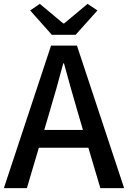

<svg xmlns="http://www.w3.org/2000/svg" viewBox="-20 -973 662 993"><path d="M248 -793H371L484 -919L433 -953L312 -852H307L186 -953L136 -919ZM0 0H119L181 -209H437L499 0H622L378 -737H244ZM209 -301 238 -400C262 -480 285 -561 307 -645H311C334 -562 356 -480 380 -400L409 -301Z"/></svg>

Font: Noto Sans CJK HK Medium
Style: Regular
Weight: 500
Designer: Ryoko NISHIZUKA 西塚涼子 (kana, bopomofo & ideographs); Paul D. Hunt (Latin, Greek & Cyrillic); Sandoll Communications 산돌커뮤니
Foundry: Adobe
Version: Version 2.004;hotconv 1.0.118;makeotfexe 2.5.65603